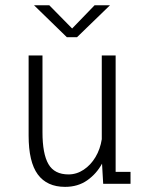

<svg xmlns="http://www.w3.org/2000/svg" viewBox="-20 -716 590 748"><path d="M233.5 12Q163 12 127.2 -36.5Q91.5 -85 91.5 -188V-500H145.5V-201Q145.5 -116.5 168.8 -76.5Q192 -36.5 247 -36.5Q278.5 -36.5 306 -54.8Q333.5 -73 352 -104Q370.5 -135 376.5 -173.5V-500H430.5V-46.5H488.5V0H382L377.5 -78.5Q356 -39 319.8 -13.5Q283.5 12 233.5 12ZM112.5 -695.5H172L261 -605L348.5 -695.5H408.5L280 -571H240.5Z"/></svg>

Font: Trispace SemiCondensed ExtraLight
Style: Regular
Weight: 200
Width: 4
Designer: Tyler Finck
Foundry: Etcetera Type Company
Version: Version 1.210; ttfautohint (v1.8.3)